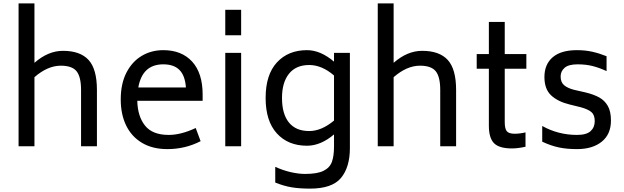

<svg xmlns="http://www.w3.org/2000/svg" viewBox="-20 -866 3693 1137"><path d="M554 -333V0H460V-333Q460 -411 433.5 -444Q407 -477 340 -477Q262 -477 184 -409V0H90V-846H184V-494Q265 -565 353 -565Q455 -565 504.5 -511Q554 -457 554 -333Z M979 -67Q1052 -67 1139 -108L1168 -30Q1077 17 971 17Q883 17 821 -20Q759 -57 727 -123Q695 -189 695 -277Q695 -370 728.5 -435.5Q762 -501 819 -535Q876 -569 947 -569Q1056 -569 1118 -501Q1180 -433 1180 -306V-269H793Q795 -177 839 -122Q883 -67 979 -67ZM799 -348H1081Q1076 -418 1043 -451.5Q1010 -485 947 -485Q823 -485 799 -348Z M1314 -808H1408V-657H1314ZM1314 -553H1408V0H1314Z M2052 -553V11Q2052 124 1999.5 187.5Q1947 251 1816 251Q1752 251 1705.5 243Q1659 235 1610 215V122Q1656 143 1702 153.5Q1748 164 1787 164Q1859 164 1896 145.5Q1933 127 1945.5 92.5Q1958 58 1958 1V-70Q1879 -3 1798 -3Q1686 -3 1619.5 -76Q1553 -149 1553 -286Q1553 -424 1620 -496.5Q1687 -569 1798 -569Q1878 -569 1958 -501V-553ZM1958 -152V-419Q1886 -481 1811 -481Q1733 -481 1691.5 -429.5Q1650 -378 1650 -286Q1650 -191 1691 -140.5Q1732 -90 1811 -90Q1884 -90 1958 -152Z M2681 -333V0H2587V-333Q2587 -411 2560.5 -444Q2534 -477 2467 -477Q2389 -477 2311 -409V0H2217V-846H2311V-494Q2392 -565 2480 -565Q2582 -565 2631.5 -511Q2681 -457 2681 -333Z M2969 -459V-143Q2969 -103 2981.5 -88.5Q2994 -74 3028 -74Q3058 -74 3092 -82V3Q3047 13 3012 13Q2936 13 2905.5 -18Q2875 -49 2875 -122V-459H2803V-546H2875V-736H2969V-546H3097V-459Z M3191 -27V-120Q3286 -67 3397 -67Q3453 -67 3477.5 -89.5Q3502 -112 3502 -149Q3502 -185 3482.5 -202Q3463 -219 3419 -231L3354 -247Q3284 -264 3244 -301Q3204 -338 3204 -410Q3204 -485 3253 -527Q3302 -569 3397 -569Q3446 -569 3488 -559.5Q3530 -550 3572 -533V-445Q3531 -464 3491 -474.5Q3451 -485 3400 -485Q3347 -485 3323.5 -464.5Q3300 -444 3300 -413Q3300 -379 3320.5 -361.5Q3341 -344 3380 -334L3446 -319Q3496 -307 3528.5 -289Q3561 -271 3579.5 -238.5Q3598 -206 3598 -152Q3598 -71 3543.5 -27Q3489 17 3397 17Q3336 17 3289 7Q3242 -3 3191 -27Z"/></svg>

Font: Biryani
Style: Regular
Weight: 400
Designer: Dan Reynolds and Mathieu Reguer
Foundry: Dan Reynolds and Mathieu Reguer
Version: Version 1.004; ttfautohint (v1.1) -l 5 -r 5 -G 72 -x 0 -D la